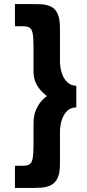

<svg xmlns="http://www.w3.org/2000/svg" viewBox="-20 -779 433 951"><path d="M93 42Q114 42 125.5 35.5Q137 29 141.5 7Q146 -15 146 -60V-167Q146 -206 157.5 -233Q169 -260 184.5 -277.5Q200 -295 212 -303Q201 -312 185 -328Q169 -344 157.5 -368.5Q146 -393 146 -425V-548Q146 -594 141.5 -615Q137 -636 125.5 -642.5Q114 -649 93 -649H54V-759H129Q155 -759 181.5 -758Q208 -757 230 -747.5Q252 -738 264.5 -713Q277 -688 277 -640V-477Q277 -447 285.5 -419Q294 -391 312 -373Q330 -355 358 -354V-247Q330 -247 312 -229Q294 -211 285.5 -183Q277 -155 277 -125V32Q277 80 264.5 104.5Q252 129 231 139Q210 149 183 150.5Q156 152 129 152H54V42Z"/></svg>

Font: Reem Kufi Fun SemiBold
Style: Regular
Weight: 600
Designer: Khaled Hosny
Version: Version 1.005